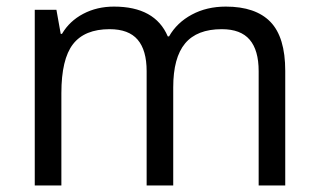

<svg xmlns="http://www.w3.org/2000/svg" viewBox="-20 -565 970 585"><path d="M768.1 0V-348.1Q768.1 -412.1 740.7 -444.1Q713.4 -476.1 655.8 -476.1Q580.1 -476.1 543.9 -432.6Q507.8 -389.2 507.8 -298.8V0H426.8V-348.1Q426.8 -412.1 399.4 -444.1Q372.1 -476.1 314 -476.1Q237.8 -476.1 202.4 -430.4Q167 -384.8 167 -280.8V0H85.9V-535.2H151.9L165 -461.9H168.9Q191.9 -501 233.6 -522.9Q275.4 -544.9 327.1 -544.9Q452.6 -544.9 491.2 -454.1H495.1Q519 -496.1 564.5 -520.5Q609.9 -544.9 668 -544.9Q758.8 -544.9 804 -498.3Q849.1 -451.7 849.1 -349.1V0Z"/></svg>

Font: f04114697
Style: Regular
Weight: 400
Foundry: Ascender Corporation
Version: Version 1.10